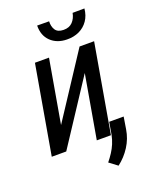

<svg xmlns="http://www.w3.org/2000/svg" viewBox="-163 -811 864 1078"><g transform="rotate(-20 269.5 -272.0)"><path d="M129.4 -149.4 377.9 -528.3H464.8L373 0H288.6L354.5 -378.4L106 0H19.5L111.3 -528.3H195.3ZM405.8 -719.2 476.6 -719.7Q472.7 -678.7 452.4 -649.2Q432.1 -619.6 399.2 -604Q366.2 -588.4 325.2 -589.4Q266.1 -590.3 229.7 -625.5Q193.4 -660.6 194.3 -720.2L265.6 -719.7Q264.2 -688.5 277.8 -667.7Q291.5 -647 325.7 -646.5Q360.4 -646 380.1 -666.7Q399.9 -687.5 405.8 -719.2ZM476.1 -74.2 464.4 -2Q456.1 51.3 426.8 97.2Q397.5 143.1 355 175.3L306.2 138.7Q323.2 117.7 337.4 95.9Q351.6 74.2 361.6 50.3Q371.6 26.4 377 0L389.6 -74.2Z"/></g></svg>

Font: Roboto Condensed
Style: Italic
Weight: 400
Italic angle: -12°
Designer: Christian Robertson
Foundry: Google
Version: Version 3.0